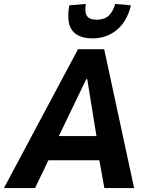

<svg xmlns="http://www.w3.org/2000/svg" viewBox="-54 -955 748 975"><path d="M-34 0 342 -705H475L627 0H476L439 -205L489 -141H144L224 -208L124 0ZM384 -553 225 -223 211 -264H461L442 -226L389 -553ZM416 -760Q367 -760 336.5 -779Q306 -798 297 -834.5Q288 -871 298 -928L382 -935Q375 -895 387 -875Q399 -855 437 -855Q476 -855 498 -875.5Q520 -896 531 -935L611 -928Q591 -846 539 -803Q487 -760 416 -760Z"/></svg>

Font: Nunito Sans 7pt Condensed ExtraBold
Style: Italic
Weight: 800
Width: 3
Italic angle: -9°
Designer: Vernon Adams
Foundry: Vernon Adams
Version: Version 3.101;gftools[0.9.27]